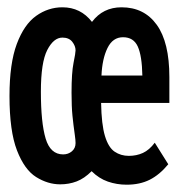

<svg xmlns="http://www.w3.org/2000/svg" viewBox="-20 -494 490 526"><path d="M327 12Q300 12 275.5 3.5Q251 -5 231 -25Q211 -5 190 3Q169 11 145 11Q111 11 79 -9Q47 -29 26.5 -82Q6 -135 6 -231Q6 -320 26 -373.5Q46 -427 79 -450.5Q112 -474 151 -474Q201 -474 232 -434Q262 -474 313 -474Q375 -474 409.5 -426Q444 -378 444 -283V-212H257Q258 -153 267.5 -121.5Q277 -90 294 -78.5Q311 -67 333 -67Q354 -67 371.5 -75Q389 -83 404 -103L441 -44Q417 -15 390 -1.5Q363 12 327 12ZM258 -287H370Q369 -341 357.5 -366.5Q346 -392 317 -392Q289 -392 274.5 -362.5Q260 -333 258 -287ZM153 -71Q167 -71 177 -79.5Q187 -88 187 -102Q187 -107 186.5 -111.5Q186 -116 185 -124Q181 -152 178.5 -177Q176 -202 176 -240Q176 -295 181.5 -322Q187 -349 187 -356Q187 -368 178 -379.5Q169 -391 151 -391Q127 -391 109.5 -357Q92 -323 92 -243Q92 -158 105 -114.5Q118 -71 153 -71Z"/></svg>

Font: Inconsolata SemiCondensed Bold
Style: Regular
Weight: 700
Width: 4
Monospace: yes
Designer: Raph Levien, Cyreal, Brenton Simpson
Foundry: Raph Levien, Cyreal, Google
Version: Version 3.001; ttfautohint (v1.8.2.53-6de2)